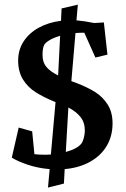

<svg xmlns="http://www.w3.org/2000/svg" viewBox="-20 -744 552 842"><path d="M263.7 -2.4 260.3 61 190.4 78.6 197.8 -2.4Q148.4 -6.3 104.2 -20.8Q60.1 -35.2 31.7 -52.7L62 -184.6L121.1 -168L130.9 -67.9Q150.4 -65.4 180.2 -65.4Q187.5 -65.4 203.1 -66.4L223.6 -296.4L219.2 -297.9Q168.5 -318.8 134.8 -340.6Q101.1 -362.3 80.3 -396.2Q59.6 -430.2 59.6 -479Q59.6 -525.4 83.7 -562.5Q107.9 -599.6 150.4 -622.8Q192.9 -646 247.6 -652.8L250 -707L321.3 -723.6L315.4 -654.8Q348.6 -651.9 393.1 -643.1L435.5 -645.5L451.2 -504.4L398.4 -491.7L349.6 -600.6Q329.6 -600.6 311 -599.1L293 -388.2L316.9 -379.4Q363.8 -361.3 397.5 -340.1Q431.2 -318.8 452.4 -285.2Q473.6 -251.5 473.6 -203.1Q473.6 -147 447.8 -103.8Q421.9 -60.5 374.3 -34.2Q326.7 -7.8 263.7 -2.4ZM234.9 -413.1 243.7 -586.9Q217.8 -579.6 199.7 -569.3Q181.6 -559.1 174.3 -547.9Q166.5 -533.7 166.5 -502.4Q166.5 -471.2 183.1 -450.9Q199.7 -430.7 234.9 -413.1ZM352.1 -170.9Q352.1 -207 333 -231Q314 -254.9 279.8 -272.5L268.6 -77.6Q320.3 -91.8 337.9 -115.7Q343.3 -123 347.7 -139.9Q352.1 -156.7 352.1 -170.9Z"/></svg>

Font: Vesper Libre Medium
Style: Regular
Weight: 500
Designer: Robert Keller & Kimya Gandhi
Foundry: Mota Italic
Version: Version 1.058